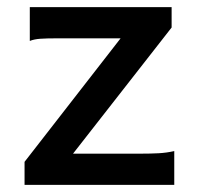

<svg xmlns="http://www.w3.org/2000/svg" viewBox="-20 -518 552 538"><path d="M460.9 -498V-440.9L184.6 -87.4H371.1Q402.8 -87.4 424.8 -88.6Q446.8 -89.8 468.3 -94.7V0H48.8V-64.5L317.9 -410.6H139.2Q110.4 -410.6 93 -409.4Q75.7 -408.2 63.5 -403.3V-498Z"/></svg>

Font: Lesson One Medium
Style: Regular
Weight: 500
Designer: But Ko, Victor Gaultney, Annie Olsen, Julie Remington, Don Collingsworth, Eric Hays, Becca Hirsbrunner
Version: Version 1.100